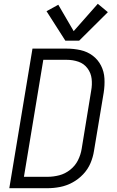

<svg xmlns="http://www.w3.org/2000/svg" viewBox="-20 -991 616 1011"><path d="M29 0H230Q263 0 296.5 -6.5Q330 -13 361.5 -30Q393 -47 418 -73.5Q443 -100 456.5 -132Q470 -164 475 -197L526 -503Q532 -541 530 -577.5Q528 -614 512 -645.5Q496 -677 468 -698Q440 -719 404.5 -727Q369 -735 331 -735H151ZM106 -60 208 -676H332Q364 -676 393 -666Q422 -656 440.5 -631.5Q459 -607 462.5 -576Q466 -545 460 -513L410 -207Q405 -176 390.5 -147Q376 -118 349.5 -97Q323 -76 292 -68Q261 -60 230 -60ZM324 -777H397L548 -927L495 -971L368 -827L287 -966L225 -932Z"/></svg>

Font: Iosevka Sparkle Light
Style: Italic
Weight: 300
Italic angle: -9°
Designer: Belleve Invis
Foundry: Belleve Invis
Version: Version 4.5.0; ttfautohint (v1.8.3)